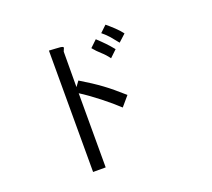

<svg xmlns="http://www.w3.org/2000/svg" viewBox="-132 -905 1265 1146"><g transform="rotate(-20 500.0 -332.5)"><path d="M353 -442 377 -475Q417 -451 447.5 -431Q478 -411 506 -390.5Q534 -370 561.5 -347Q589 -324 623 -294L571 -233Q551 -252 524 -275Q497 -298 467 -321.5Q437 -345 407 -366.5Q377 -388 353 -403V68H273V-703Q299 -701 316.5 -700.5Q334 -700 344 -698.5Q354 -697 358.5 -695Q363 -693 363 -688Q362 -686 359.5 -680.5Q357 -675 354 -667ZM516 -630 559 -671Q587 -645 608 -623Q629 -601 650 -575L606 -533Q586 -561 561.5 -582.5Q537 -604 516 -630ZM602 -694 643 -733Q665 -715 690 -691.5Q715 -668 732 -645L686 -603Q663 -632 646.5 -651.5Q630 -671 602 -694Z"/></g></svg>

Font: D2Coding ligature
Style: Regular
Weight: 400
Monospace: yes
Designer: Yong-Rak Park; Jeong-Hwan Yoon; Sang-Min Lee;
Foundry: NHN Corporation
Version: Version 1.3.2; Build 20180524